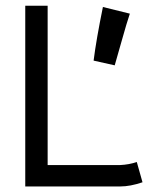

<svg xmlns="http://www.w3.org/2000/svg" viewBox="-20 -654 558 675"><path d="M436.5 -606Q425.8 -574.7 408 -511Q390.1 -447.3 383.3 -424.3L309.1 -440.9Q318.4 -515.1 341.8 -629.4ZM68.8 1.5V-633.8H147.5V-73.7H401.9Q434.1 -75.2 460.9 -84.5L481 -13.2Q438 1.5 402.8 1.5Z"/></svg>

Font: FantasqueSansM Nerd Font
Style: Regular
Weight: 400
Monospace: yes
Designer: Jany Belluz
Version: Version 1.8.0 ; ttfautohint (v1.8.2);Nerd Fonts 3.4.0